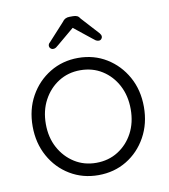

<svg xmlns="http://www.w3.org/2000/svg" viewBox="-81 -780 757 860"><g transform="rotate(-10 297.5 -350.5)"><path d="M551 -256Q551 -180 517.5 -119.5Q484 -59 427 -24.5Q370 10 298 10Q227 10 169.5 -24.5Q112 -59 78.5 -119.5Q45 -180 45 -256Q45 -333 78.5 -393Q112 -453 169.5 -488Q227 -523 298 -523Q370 -523 427 -488Q484 -453 517.5 -393Q551 -333 551 -256ZM491 -256Q491 -317 466 -364.5Q441 -412 397.5 -439.5Q354 -467 298 -467Q243 -467 199.5 -439.5Q156 -412 130.5 -364.5Q105 -317 105 -256Q105 -195 130.5 -148Q156 -101 199.5 -73.5Q243 -46 298 -46Q354 -46 397.5 -73.5Q441 -101 466 -148Q491 -195 491 -256ZM309 -669 222 -596Q215 -590 209.5 -586Q204 -582 196 -582Q189 -582 184 -587Q179 -592 179 -598Q179 -602 180.5 -606Q182 -610 187 -614L260 -694Q271 -711 293 -711H309Q320 -711 327.5 -707.5Q335 -704 341 -694L413 -615Q417 -610 418.5 -606.5Q420 -603 420 -598Q420 -593 415.5 -588Q411 -583 404 -583Q396 -583 390 -587Q384 -591 377 -597L288 -668Z"/></g></svg>

Font: Quicksand Light
Style: Regular
Weight: 400
Version: Version 3.004